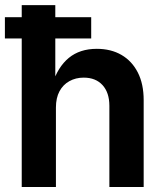

<svg xmlns="http://www.w3.org/2000/svg" viewBox="-22 -748 660 768"><path d="M201.7 -317.9V0H64.9V-727.5H199.2V-410.2H187Q209 -480 253.2 -516.4Q297.4 -552.7 365.2 -552.7Q421.9 -552.7 463.9 -528.3Q505.9 -503.9 529.3 -458Q552.7 -412.1 552.7 -347.2V0H415.5V-324.7Q415.5 -377.4 388.2 -407.5Q360.8 -437.5 313 -437.5Q280.8 -437.5 255.4 -423.3Q230 -409.2 215.8 -382.6Q201.7 -356 201.7 -317.9ZM-2.4 -594.2V-679.2H342.8V-594.2Z"/></svg>

Font: Inter Cardless
Style: Bold
Weight: 700
Designer: Rasmus Andersson
Foundry: rsms
Version: Version 4.001;git-9221beed3